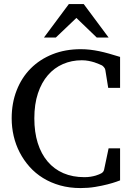

<svg xmlns="http://www.w3.org/2000/svg" viewBox="-20 -936 667 972"><path d="M587.9 -22.9Q585.9 -22 568.8 -15.9Q551.8 -9.8 524.4 -2.7Q497.1 4.4 461.7 10.3Q426.3 16.1 388.2 16.1Q332 16.1 284.4 2.7Q236.8 -10.7 198 -34.7Q159.2 -58.6 129.6 -91.8Q100.1 -125 79.8 -164.1Q59.6 -203.1 49.3 -247.1Q39.1 -291 39.1 -336.9Q39.1 -414.6 64.5 -479Q89.8 -543.5 135.7 -589.6Q181.6 -635.7 246.1 -661.4Q310.5 -687 389.2 -687Q413.6 -687 436.3 -684.3Q459 -681.6 482.4 -676.8Q505.9 -671.9 531.7 -664.6Q557.6 -657.2 587.9 -647.9V-491.2H527.8L513.2 -582Q512.2 -588.9 506.3 -595.7Q500.5 -602.5 496.1 -605Q490.2 -607.4 480.7 -611.8Q471.2 -616.2 458 -620.4Q444.8 -624.5 428.7 -627.7Q412.6 -630.9 394 -630.9Q342.8 -630.9 298.8 -611.8Q254.9 -592.8 222.7 -555.7Q190.4 -518.6 172.1 -463.6Q153.8 -408.7 153.8 -336.9Q153.8 -267.1 171.1 -211.9Q188.5 -156.7 221.2 -118.2Q253.9 -79.6 300.8 -59.3Q347.7 -39.1 407.2 -39.1Q424.8 -39.1 439.2 -41.5Q453.6 -43.9 464.4 -47.1Q475.1 -50.3 481 -53Q486.8 -55.7 487.8 -56.2Q495.6 -59.1 500.5 -64.5Q505.4 -69.8 506.8 -76.2L529.8 -185.1H587.9ZM469.7 -746.1 366.7 -845.2 262.7 -746.1H202.6L328.6 -915.5H403.8L529.8 -746.1Z"/></svg>

Font: Charis SIL Phon
Style: Regular
Weight: 400
Foundry: SIL International
Version: Version 5.000